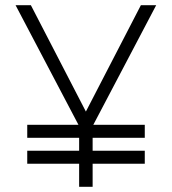

<svg xmlns="http://www.w3.org/2000/svg" viewBox="-20 -720 662 740"><path d="M582 -700 337 -234V0H285V-234L40 -700H99L311 -290L523 -700ZM538 -89H85V-139H538ZM538 -189H85V-239H538Z"/></svg>

Font: Kulim Park ExtraLight
Style: Regular
Weight: 275
Designer: Noponies / Dale Sattler
Foundry: Noponies
Version: Version 1.000; ttfautohint (v1.8.3)